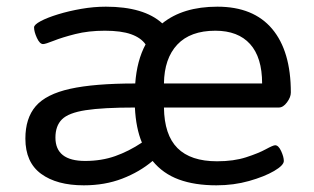

<svg xmlns="http://www.w3.org/2000/svg" viewBox="-20 -549 940 575"><path d="M231 6Q150 6 103 -28.5Q56 -63 56 -134Q56 -195 87 -231Q118 -267 190 -283Q262 -299 385 -299Q390 -368 416 -416Q402 -436 372.5 -446.5Q343 -457 294 -457Q245 -457 205.5 -447Q166 -437 141 -427Q116 -417 109 -417Q99 -417 90.5 -435.5Q82 -454 82 -467Q82 -475 101.5 -485.5Q121 -496 153.5 -506Q186 -516 223.5 -522.5Q261 -529 297 -529Q411 -529 466 -479Q528 -529 631 -529Q739 -529 795 -462.5Q851 -396 851 -272Q851 -258 839.5 -242.5Q828 -227 815 -227H471Q472 -145 511.5 -105.5Q551 -66 630 -66Q680 -66 717 -78Q754 -90 776 -102Q798 -114 804 -114Q814 -114 822 -96.5Q830 -79 830 -67Q830 -54 801 -37Q772 -20 726 -7Q680 6 628 6Q563 6 515.5 -11.5Q468 -29 437 -67Q398 -34 346 -14Q294 6 231 6ZM471 -299H765Q765 -377 729 -417Q693 -457 625 -457Q550 -457 511 -415.5Q472 -374 471 -299ZM235 -67Q284 -67 325 -81.5Q366 -96 405 -122Q387 -165 384 -227Q288 -227 236.5 -219Q185 -211 165.5 -191.5Q146 -172 146 -137Q146 -67 235 -67Z"/></svg>

Font: Asap Semi Expanded
Style: Regular
Weight: 400
Width: 6
Designer: Pablo Cosgaya
Foundry: Omnibus-Type
Version: Version 3.001; ttfautohint (v1.8.4.7-5d5b)